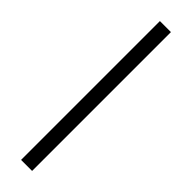

<svg xmlns="http://www.w3.org/2000/svg" viewBox="-336 -738 973 973"><g transform="rotate(45 150.5 -251.5)"><path d="M111 246V-749H190V246Z"/></g></svg>

Font: Source Serif 4 18pt SemiBold
Style: Regular
Weight: 600
Designer: Frank Grießhammer
Foundry: Adobe Systems Incorporated
Version: Version 4.004;hotconv 1.0.116;makeotfexe 2.5.65601